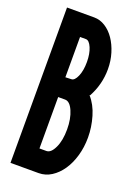

<svg xmlns="http://www.w3.org/2000/svg" viewBox="-138 -768 588 828"><g transform="rotate(20 156.0 -354.5)"><path d="M21 2V-710.9H146Q172.9 -710.9 197 -695.6Q221.2 -680.2 239 -654.1Q256.8 -627.9 267.3 -593.5Q277.8 -559.1 277.8 -521Q277.8 -451.2 244.1 -389.2H241.2Q270 -356.9 283.9 -309.6Q297.9 -262.2 297.9 -214.8Q297.9 -169.9 286.4 -130.4Q274.9 -90.8 254.9 -61.5Q234.9 -32.2 208 -15.1Q181.2 2 149.9 2ZM117.2 -99.1H148.9Q169.9 -99.1 185.5 -132.6Q201.2 -166 201.2 -216.8Q201.2 -265.6 186 -300.3Q170.9 -335 148.9 -335H117.2ZM117.2 -425.8Q124 -425.8 130.6 -426.3Q137.2 -426.8 144 -426.8Q159.2 -426.8 170.7 -453.4Q182.1 -480 182.1 -519Q182.1 -557.1 170.7 -584Q159.2 -610.8 144 -610.8H117.2Z"/></g></svg>

Font: Fundamental  Brigade Condensed
Style: Regular
Weight: 400
Width: 3
Designer: Peter Wiegel, original typeface by Carl Albert Fahrenwaldt 1901
Foundry: Peter Wiegel
Version: Version 0.000 2012 initial release